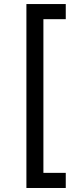

<svg xmlns="http://www.w3.org/2000/svg" viewBox="-20 -792 405 948"><path d="M110.4 136.2V-772H304.7V-697.3H194.3V61.5H304.7V136.2Z"/></svg>

Font: Adwaita Sans
Style: Regular
Weight: 400
Designer: Rasmus Andersson
Foundry: rsms
Version: Version 4.001;git-9221beed3